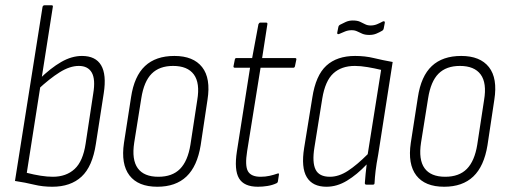

<svg xmlns="http://www.w3.org/2000/svg" viewBox="-20 -703 1933 731"><path d="M179 8Q142 8 109.5 0Q77 -8 37 -14L142 -677Q144 -683 150 -683H176Q183 -683 181 -676L82 -45Q109 -38 134.5 -34Q160 -30 181 -30Q232 -30 264 -59.5Q296 -89 306 -156L335 -347Q344 -401 329.5 -426.5Q315 -452 280 -452Q246 -452 207.5 -428Q169 -404 123 -361L129 -401Q173 -444 213 -467Q253 -490 292 -490Q344 -490 365 -454.5Q386 -419 375 -348L345 -155Q332 -69 290.5 -30.5Q249 8 179 8Z M579 8Q506 8 473 -35Q440 -78 452 -159L479 -333Q491 -413 532 -451.5Q573 -490 644 -490Q716 -490 749.5 -447.5Q783 -405 770 -323L744 -150Q731 -70 690 -31Q649 8 579 8ZM583 -30Q636 -30 665.5 -60Q695 -90 705 -152L731 -322Q742 -387 718 -419.5Q694 -452 639 -452Q587 -452 557.5 -422.5Q528 -393 518 -329L491 -160Q481 -95 504.5 -62.5Q528 -30 583 -30Z M962 8Q909 8 890 -24Q871 -56 882 -127L932 -445H875Q868 -445 869 -451L874 -476Q875 -482 880 -482H940L964 -611Q967 -617 971 -617H993Q999 -617 998 -611L978 -482H1103Q1110 -482 1108 -475L1103 -451Q1102 -445 1096 -445H972L921 -128Q912 -72 924 -51Q936 -30 972 -30Q990 -30 1006 -33.5Q1022 -37 1036 -42Q1043 -45 1042 -38L1038 -12Q1037 -7 1032 -5Q1017 2 998.5 5Q980 8 962 8Z M1223 8Q1170 8 1148 -28.5Q1126 -65 1138 -140L1169 -331Q1182 -416 1222.5 -453Q1263 -490 1332 -490Q1370 -490 1403 -482Q1436 -474 1475 -467L1420 -115Q1413 -78 1410 -52.5Q1407 -27 1406 -6Q1406 0 1400 0H1375Q1369 0 1369 -6Q1370 -23 1372 -41Q1374 -59 1376 -77Q1339 -38 1301 -15Q1263 8 1223 8ZM1236 -30Q1270 -30 1304.5 -52.5Q1339 -75 1380 -116L1431 -437Q1406 -443 1379.5 -447.5Q1353 -452 1331 -452Q1280 -452 1249 -423.5Q1218 -395 1207 -328L1177 -141Q1168 -85 1181.5 -57.5Q1195 -30 1236 -30ZM1386 -570Q1370 -570 1359.5 -574.5Q1349 -579 1340 -583.5Q1331 -588 1319 -588Q1306 -588 1294.5 -583.5Q1283 -579 1272 -574Q1268 -572 1265.5 -573.5Q1263 -575 1264 -579L1268 -599Q1269 -606 1275 -609Q1284 -614 1296.5 -619.5Q1309 -625 1323 -625Q1340 -625 1350 -620.5Q1360 -616 1369.5 -611Q1379 -606 1391 -606Q1404 -606 1415 -610.5Q1426 -615 1437 -621Q1441 -623 1443.5 -621.5Q1446 -620 1445 -616L1441 -595Q1440 -589 1435 -586Q1425 -580 1413 -575Q1401 -570 1386 -570Z M1671 8Q1598 8 1565 -35Q1532 -78 1544 -159L1571 -333Q1583 -413 1624 -451.5Q1665 -490 1736 -490Q1808 -490 1841.5 -447.5Q1875 -405 1862 -323L1836 -150Q1823 -70 1782 -31Q1741 8 1671 8ZM1675 -30Q1728 -30 1757.5 -60Q1787 -90 1797 -152L1823 -322Q1834 -387 1810 -419.5Q1786 -452 1731 -452Q1679 -452 1649.5 -422.5Q1620 -393 1610 -329L1583 -160Q1573 -95 1596.5 -62.5Q1620 -30 1675 -30Z"/></svg>

Font: Sofia Sans Condensed ExtraLight
Style: Italic
Weight: 250
Italic angle: -9°
Version: Version 4.100